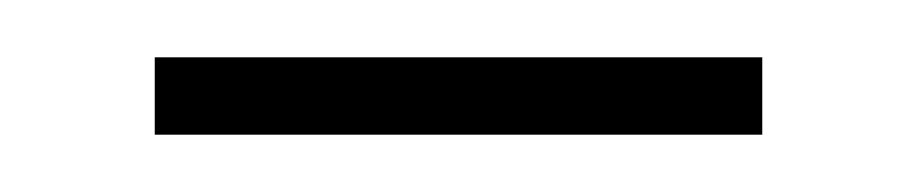

<svg xmlns="http://www.w3.org/2000/svg" viewBox="-20 -549 321 67"><path d="M34 -502H246V-529H34Z"/></svg>

Font: Noto Sans Khmer UI Condensed Thin
Style: Regular
Weight: 100
Width: 3
Designer: Danh Hong and the Monotype Design Team
Foundry: Monotype Imaging Inc.
Version: Version 2.002